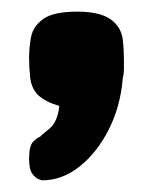

<svg xmlns="http://www.w3.org/2000/svg" viewBox="-20 -175 264 330"><path d="M52 135Q52 135 46.5 133Q41 131 35.5 123.5Q30 116 30 98Q30 75 37.5 68Q45 61 49 60Q50 58 64.5 46.5Q79 35 82 7Q71 4 62 -0.5Q53 -5 46 -11Q34 -23 32 -41Q30 -59 30 -75Q30 -94 33.5 -112Q37 -130 54.5 -142.5Q72 -155 113 -155Q159 -155 177 -136Q189 -124 191 -107Q193 -90 193 -72Q193 -64 193 -56Q193 -48 191 -40Q187 8 167 47.5Q147 87 117 111Q87 135 52 135Z"/></svg>

Font: Fredoka SemiBold
Style: Regular
Weight: 600
Designer: Ben Nathan
Foundry: Milena B. Brandão, Ben Nathan
Version: Version 2.001